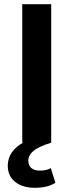

<svg xmlns="http://www.w3.org/2000/svg" viewBox="-20 -680 350 915"><path d="M244 191Q207 215 146 215Q88 215 52.5 187Q17 159 17 109Q17 75 36 47Q55 19 90 0H86V-660H224V0Q163 19 139 39.5Q115 60 115 85Q115 108 129 120.5Q143 133 170 133Q203 133 222 121Z"/></svg>

Font: Work Sans SemiBold
Style: Regular
Weight: 600
Designer: Wei Huang
Foundry: Wei Huang
Version: Version 1.500